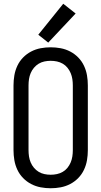

<svg xmlns="http://www.w3.org/2000/svg" viewBox="-20 -995 540 1023"><path d="M250 8Q277 8 303.5 3Q330 -2 354 -14.5Q378 -27 397 -46.5Q416 -66 427.5 -90.5Q439 -115 443.5 -141.5Q448 -168 448 -195V-540Q448 -567 443.5 -593.5Q439 -620 427.5 -644.5Q416 -669 397 -688.5Q378 -708 354 -720.5Q330 -733 303.5 -738Q277 -743 250 -743Q223 -743 196.5 -738Q170 -733 146 -720.5Q122 -708 103 -688.5Q84 -669 72.5 -644.5Q61 -620 56.5 -593.5Q52 -567 52 -540V-195Q52 -168 56.5 -141.5Q61 -115 72.5 -90.5Q84 -66 103 -46.5Q122 -27 146 -14.5Q170 -2 196.5 3Q223 8 250 8ZM250 -64Q233 -64 216.5 -67.5Q200 -71 186 -79.5Q172 -88 161 -101Q150 -114 143.5 -129.5Q137 -145 134.5 -161.5Q132 -178 132 -195V-540Q132 -557 134.5 -573.5Q137 -590 143.5 -605.5Q150 -621 161 -634Q172 -647 186 -655.5Q200 -664 216.5 -667.5Q233 -671 250 -671Q267 -671 283.5 -667.5Q300 -664 314.5 -655.5Q329 -647 339.5 -634Q350 -621 356.5 -605.5Q363 -590 365.5 -573.5Q368 -557 368 -540V-195Q368 -178 365.5 -161.5Q363 -145 356.5 -129.5Q350 -114 339.5 -101Q329 -88 314.5 -79.5Q300 -71 283.5 -67.5Q267 -64 250 -64ZM237 -768 383 -923 317 -975 184 -810Z"/></svg>

Font: Iosevka SS09
Style: Regular
Weight: 400
Monospace: yes
Designer: Belleve Invis
Foundry: Belleve Invis
Version: Version 5.2.1; ttfautohint (v1.8.3)